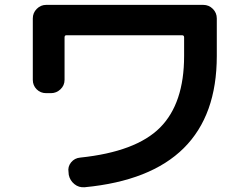

<svg xmlns="http://www.w3.org/2000/svg" viewBox="-20 -747 1040 803"><path d="M172.9 -357.4Q149.4 -357.4 133.3 -373.5Q117.2 -389.6 117.2 -413.1V-669.9Q117.2 -693.4 133.8 -710Q150.4 -726.6 172.9 -726.6H830.1Q853.5 -726.6 870.1 -710Q886.7 -693.4 886.7 -669.9V-512.7Q886.7 -16.6 334 36.1Q309.6 38.1 291 22.9Q272.5 7.8 267.6 -15.6L266.6 -27.3Q262.7 -49.8 277.3 -67.9Q292 -85.9 315.4 -87.9Q548.8 -112.3 649.4 -213.4Q750 -314.5 750 -512.7V-590.8Q750 -599.6 741.2 -599.6H257.8Q250 -599.6 250 -590.8V-413.1Q250 -389.6 232.9 -373.5Q215.8 -357.4 193.4 -357.4Z"/></svg>

Font: Rounded Mgen+ 1mn bold
Style: Bold
Weight: 700
Designer: [Source Han Sans]
Ryoko NISHIZUKA  (kana & ideographs); Paul D. Hunt (Latin, Greek & Cyrillic); Wenlong ZHANG  (bopomofo
Version: Version 1.059.20150602